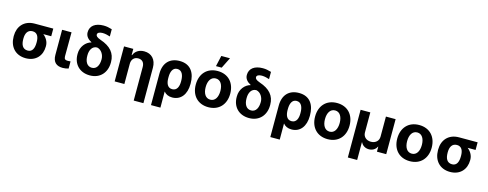

<svg xmlns="http://www.w3.org/2000/svg" viewBox="-29 -1736 7340 2890"><g transform="rotate(15 3641.5 -291.0)"><path d="M62.5 -258.5C62.9 -105.8 155.2 9.9 321 9.9C479.8 9.9 570 -98.7 569.6 -238.6V-248.6C570 -313.2 533.4 -371.4 484.7 -409.4H608.3V-528.4H319.6C154.1 -528.4 62.9 -416.9 62.5 -269.9ZM212.4 -269.9C212.7 -345.2 241.1 -409.4 319.6 -409.4C394.9 -409.4 419.7 -345.2 419.7 -269.9V-258.5C419.7 -175.8 394.9 -109 321 -109C239.3 -109 212.7 -175.8 212.4 -258.5Z M741.1 -545.5V-152.7C741.8 -39.1 801.5 6.4 897 6.4C930.8 6.4 962 0.7 986.9 -7.8V-119C975.9 -117.9 962.7 -116.1 943.9 -116.1C906.6 -116.1 886.7 -127.1 886.4 -170.8L888.1 -545.5Z M1320.3 9.9C1483 9.9 1578.1 -106.5 1578.1 -257.1V-267C1578.1 -403.8 1500 -495.4 1339.8 -549C1274.9 -571.7 1263.1 -593 1263.5 -612.2C1263.1 -640.3 1295.5 -657 1344.5 -657C1389.2 -657 1434.7 -642.4 1460.9 -634.2V-747.2C1410.5 -760.7 1380.7 -769.2 1329.5 -769.2C1200.3 -769.2 1121.1 -709.5 1121.4 -609.4C1121.1 -550.4 1159.4 -507.8 1215.6 -478.7L1216.6 -475.9C1132.1 -454.5 1059.7 -368.6 1060 -258.5V-248.6C1059.7 -102.3 1154.8 9.9 1320.3 9.9ZM1208.5 -265.6V-273.8C1208.1 -354 1244 -424.7 1320.3 -424.7C1390.3 -411.2 1429.7 -336.3 1430 -273.8V-265.6C1429.7 -181.1 1396.3 -109 1320.3 -109C1242.9 -109 1208.1 -180.4 1208.5 -265.6Z M1706.3 0H1857.6V-315.3C1857.6 -385.7 1900.2 -426.8 1960.9 -426.8C2022 -426.8 2057.9 -387.1 2057.9 -320.3V204.5H2209.2V-347.3C2209.2 -474.8 2135.3 -552.6 2021 -552.6C1940.3 -552.6 1881.4 -513.1 1856.9 -449.2H1850.5V-545.5H1706.3Z M2326.7 203.1H2473.7L2473 -47.9C2503.2 -11 2544.7 9.9 2603.7 9.9C2738.3 9.9 2819.2 -96.6 2819.2 -257.1V-267C2819.2 -420.5 2752.8 -550.4 2574.2 -550.4C2422.9 -550.4 2327.1 -457.4 2326.7 -288.4ZM2472.7 -274.5C2472.7 -355.1 2498.9 -425.4 2570 -425.4C2646 -425.4 2672.2 -351.6 2671.9 -267V-257.1C2672.2 -185.4 2650.2 -110.4 2572.1 -110.4C2493.3 -110.4 2473.7 -186.4 2472.7 -251.8Z M2897.7 -270.6C2897.7 -102.6 3000.7 10.7 3166.2 10.7C3331.7 10.7 3434.7 -102.6 3434.7 -270.6C3434.7 -439.6 3331.7 -552.6 3166.2 -552.6C3000.7 -552.6 2897.7 -439.6 2897.7 -270.6ZM3051.5 -271.7C3051.5 -366.8 3090.6 -437.1 3166.9 -437.1C3241.8 -437.1 3280.9 -366.8 3280.9 -271.7C3280.9 -176.5 3241.8 -106.5 3166.9 -106.5C3090.6 -106.5 3051.5 -176.5 3051.5 -271.7ZM3119.7 -616.8H3208.8L3293 -785.5H3157.7Z M3801.5 9.9C3964.1 9.9 4059.3 -106.5 4059.3 -257.1V-267C4059.3 -403.8 3981.2 -495.4 3821 -549C3756 -571.7 3744.3 -593 3744.7 -612.2C3744.3 -640.3 3776.6 -657 3825.6 -657C3870.4 -657 3915.8 -642.4 3942.1 -634.2V-747.2C3891.7 -760.7 3861.9 -769.2 3810.7 -769.2C3681.5 -769.2 3602.3 -709.5 3602.6 -609.4C3602.3 -550.4 3640.6 -507.8 3696.7 -478.7L3697.8 -475.9C3613.3 -454.5 3540.8 -368.6 3541.2 -258.5V-248.6C3540.8 -102.3 3636 9.9 3801.5 9.9ZM3689.6 -265.6V-273.8C3689.3 -354 3725.1 -424.7 3801.5 -424.7C3871.4 -411.2 3910.9 -336.3 3911.2 -273.8V-265.6C3910.9 -181.1 3877.5 -109 3801.5 -109C3724.1 -109 3689.3 -180.4 3689.6 -265.6Z M4186.1 203.1H4333.1L4332.4 -47.9C4362.6 -11 4404.1 9.9 4463.1 9.9C4597.7 9.9 4678.6 -96.6 4678.6 -257.1V-267C4678.6 -420.5 4612.2 -550.4 4433.6 -550.4C4282.3 -550.4 4186.4 -457.4 4186.1 -288.4ZM4332 -274.5C4332 -355.1 4358.3 -425.4 4429.3 -425.4C4505.3 -425.4 4531.6 -351.6 4531.2 -267V-257.1C4531.6 -185.4 4509.6 -110.4 4431.5 -110.4C4352.6 -110.4 4333.1 -186.4 4332 -251.8Z M4757.1 -270.6C4757.1 -102.6 4860.1 10.7 5025.6 10.7C5191.1 10.7 5294 -102.6 5294 -270.6C5294 -439.6 5191.1 -552.6 5025.6 -552.6C4860.1 -552.6 4757.1 -439.6 4757.1 -270.6ZM4910.9 -271.7C4910.9 -366.8 4949.9 -437.1 5026.3 -437.1C5101.2 -437.1 5140.3 -366.8 5140.3 -271.7C5140.3 -176.5 5101.2 -106.5 5026.3 -106.5C4949.9 -106.5 4910.9 -176.5 4910.9 -271.7Z M5392.8 -545.5V197.8H5538V-77.4H5542.3C5564.3 -30.2 5611.2 -3.2 5665.5 -3.2C5720.2 -3.2 5767 -30.2 5789.1 -77.4H5793.3V0H5938.2V-545.5H5787.3V-232.2C5787.3 -166.5 5738.3 -120.7 5665.5 -120.7C5593.4 -120.7 5544.4 -166.5 5544 -232.2V-545.5Z M6037.3 -270.6C6037.3 -102.6 6140.3 10.7 6305.8 10.7C6471.2 10.7 6574.2 -102.6 6574.2 -270.6C6574.2 -439.6 6471.2 -552.6 6305.8 -552.6C6140.3 -552.6 6037.3 -439.6 6037.3 -270.6ZM6191.1 -271.7C6191.1 -366.8 6230.1 -437.1 6306.5 -437.1C6381.4 -437.1 6420.5 -366.8 6420.5 -271.7C6420.5 -176.5 6381.4 -106.5 6306.5 -106.5C6230.1 -106.5 6191.1 -176.5 6191.1 -271.7Z M6675.1 -258.5C6675.4 -105.8 6767.8 9.9 6933.6 9.9C7092.3 9.9 7182.5 -98.7 7182.2 -238.6V-248.6C7182.5 -313.2 7146 -371.4 7097.3 -409.4H7220.9V-528.4H6932.2C6766.7 -528.4 6675.4 -416.9 6675.1 -269.9ZM6824.9 -269.9C6825.3 -345.2 6853.7 -409.4 6932.2 -409.4C7007.5 -409.4 7032.3 -345.2 7032.3 -269.9V-258.5C7032.3 -175.8 7007.5 -109 6933.6 -109C6851.9 -109 6825.3 -175.8 6824.9 -258.5Z"/></g></svg>

Font: Inter-Hewn
Style: Bold
Weight: 700
Designer: Rasmus Andersson
Foundry: rsms
Version: Version 3.012;git-f93a4a705